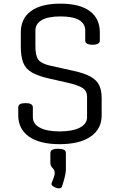

<svg xmlns="http://www.w3.org/2000/svg" viewBox="-20 -775 657 1052"><path d="M306 15Q198 15 139 -26.5Q80 -68 80 -143V-187Q80 -210 120 -210Q160 -210 160 -187V-133Q160 -96 198.5 -75.5Q237 -55 306 -55Q377 -55 417 -75.5Q457 -96 457 -133V-246Q457 -276 433 -292.5Q409 -309 341 -324L252 -344Q190 -358 155.5 -377.5Q121 -397 107.5 -431Q94 -465 94 -520V-597Q94 -674 150 -714.5Q206 -755 311 -755Q416 -755 471.5 -714.5Q527 -674 527 -597V-553Q527 -530 487 -530Q447 -530 447 -553V-607Q447 -685 311 -685Q244 -685 209 -665Q174 -645 174 -607V-522Q174 -469 190 -448Q206 -427 252 -416L382 -387Q442 -374 475.5 -355.5Q509 -337 523 -309Q537 -281 537 -238V-143Q537 -68 476.5 -26.5Q416 15 306 15ZM304 257Q291 257 276.5 249Q262 241 262 234Q262 230 264 225L274 199Q276 192 278 186Q280 180 280 174Q280 157 268 145.5Q256 134 256 116V64Q256 50 268 45Q280 40 298 40Q317 40 329 45Q341 50 341 64V155Q341 178 324 234L319 248Q316 257 304 257Z"/></svg>

Font: Offside
Style: Regular
Weight: 400
Designer: Eduardo Rodriguez Tunni
Foundry: Eduardo Rodriguez Tunni
Version: Version 1.002; ttfautohint (v1.8.4.7-5d5b);gftools[0.9.23]